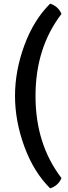

<svg xmlns="http://www.w3.org/2000/svg" viewBox="-20 -849 372 1049"><path d="M316 -773Q174 -588 174 -324.5Q174 -61 316 124Q298 166 254 180Q164 91 113 -48.5Q62 -188 62 -325Q62 -462 113 -601Q164 -740 254 -829Q298 -815 316 -773Z"/></svg>

Font: Signika
Style: Regular
Weight: 400
Designer: Anna Giedrys
Foundry: Anna Giedrys
Version: Version 1.001